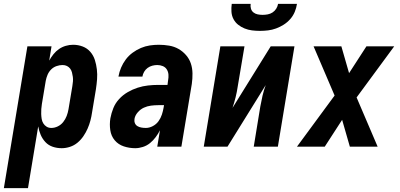

<svg xmlns="http://www.w3.org/2000/svg" viewBox="-54 -760 2074 995"><path d="M-34 215 88 -520H213L201 -446Q211 -464 223.5 -479.5Q236 -495 252 -506Q268 -517 287 -522.5Q306 -528 325 -528Q351 -528 374.5 -519Q398 -510 414 -491.5Q430 -473 437.5 -449.5Q445 -426 448 -400.5Q451 -375 449 -349Q447 -323 443 -297L423 -177Q420 -156 414.5 -135Q409 -114 400 -93.5Q391 -73 378 -54Q365 -35 347.5 -20.5Q330 -6 308.5 1Q287 8 266 8Q241 8 219 0.5Q197 -7 181.5 -23.5Q166 -40 157 -61Q148 -82 144 -105L91 215ZM212 -97Q229 -97 245.5 -105Q262 -113 273.5 -127.5Q285 -142 291.5 -159Q298 -176 301 -194L321 -314Q323 -326 324 -338Q325 -350 323.5 -361.5Q322 -373 319 -384.5Q316 -396 309.5 -404.5Q303 -413 293 -418Q283 -423 270 -423Q255 -423 239 -417.5Q223 -412 211 -400Q199 -388 192.5 -372.5Q186 -357 183 -341L163 -221Q161 -208 160 -195Q159 -182 159.5 -169Q160 -156 162 -143.5Q164 -131 170.5 -120.5Q177 -110 187.5 -103.5Q198 -97 212 -97Z M647 8Q616 8 587.5 -1.5Q559 -11 540.5 -33Q522 -55 517.5 -85.5Q513 -116 518 -147Q523 -174 533.5 -200Q544 -226 563.5 -247Q583 -268 608 -282.5Q633 -297 659.5 -305.5Q686 -314 713 -317Q740 -320 766 -320H814L817 -343Q820 -358 819 -373Q818 -388 810.5 -400Q803 -412 789.5 -417.5Q776 -423 761 -423Q748 -423 735 -419.5Q722 -416 711 -408Q700 -400 693 -388Q686 -376 684 -363H560V-364Q564 -387 573.5 -409.5Q583 -432 598 -452Q613 -472 633.5 -487Q654 -502 676.5 -511.5Q699 -521 722.5 -524.5Q746 -528 769 -528Q796 -528 822.5 -523.5Q849 -519 871 -506.5Q893 -494 910 -474.5Q927 -455 935 -431Q943 -407 943.5 -380Q944 -353 940 -325L886 0H761L775 -85Q766 -67 753 -49.5Q740 -32 723.5 -18.5Q707 -5 686.5 1.5Q666 8 647 8ZM702 -97Q720 -97 738 -106.5Q756 -116 767.5 -132Q779 -148 785 -166.5Q791 -185 794 -203L796 -215H766Q747 -215 728 -212.5Q709 -210 691.5 -202Q674 -194 660 -178Q646 -162 643 -144Q641 -132 645 -122Q649 -112 658 -106.5Q667 -101 678.5 -99Q690 -97 702 -97Z M1002 0 1088 -520H1213L1178 -312Q1174 -284 1167 -256Q1160 -228 1151 -201L1349 -520H1472L1386 0H1261L1295 -208Q1300 -236 1306.5 -264Q1313 -292 1323 -319L1125 0ZM1293 -600Q1272 -600 1252 -602.5Q1232 -605 1213.5 -612.5Q1195 -620 1180 -632Q1165 -644 1156 -661Q1147 -678 1145.5 -698.5Q1144 -719 1147 -740H1245Q1243 -727 1246.5 -715Q1250 -703 1259.5 -695.5Q1269 -688 1281.5 -685.5Q1294 -683 1307 -683Q1320 -683 1333.5 -685.5Q1347 -688 1358.5 -695.5Q1370 -703 1377.5 -715Q1385 -727 1387 -740H1485Q1482 -719 1473.5 -698.5Q1465 -678 1450 -661Q1435 -644 1416 -632Q1397 -620 1376.5 -612.5Q1356 -605 1335 -602.5Q1314 -600 1293 -600Z M1485 0 1680 -265 1571 -520H1715L1755 -381L1845 -520H1989L1794 -255L1903 0H1759L1719 -139L1629 0Z"/></svg>

Font: Iosevka Extrabold Oblique
Style: Regular
Weight: 800
Italic angle: -9°
Monospace: yes
Designer: Belleve Invis
Foundry: Belleve Invis
Version: Version 32.5.0; ttfautohint (v1.8.4)